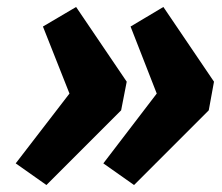

<svg xmlns="http://www.w3.org/2000/svg" viewBox="-20 -647 636 550"><path d="M198 -627 343 -413 327 -331 113 -117 25 -179 179 -379 103 -571ZM448 -627 593 -413 578 -331 364 -117 276 -179 429 -379 354 -571Z"/></svg>

Font: REM
Style: Bold Italic
Weight: 700
Italic angle: -11°
Designer: Octavio Pardo
Foundry: Ashler Design
Version: Version 1.005;gftools[0.9.28]